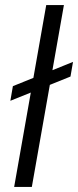

<svg xmlns="http://www.w3.org/2000/svg" viewBox="-20 -740 309 760"><path d="M21 -341 31 -399 269 -495 259 -437ZM36 0 163 -720H233L106 0Z"/></svg>

Font: DM Sans 11pt Light
Style: Italic
Weight: 300
Italic angle: -10°
Version: Version 4.004;gftools[0.9.30]